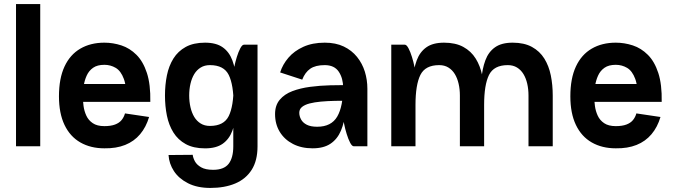

<svg xmlns="http://www.w3.org/2000/svg" viewBox="-20 -720 3314 945"><path d="M58.8 -700H178V0H58.8Z M595.2 -161.8 713.8 -144.2Q699.2 -94.5 669.6 -59.4Q640 -24.2 595.9 -6.6Q551.8 11 493.8 10Q426 10 375.4 -19Q324.8 -48 297.5 -105.2Q270.2 -162.5 270.2 -246Q270.2 -333.8 297.5 -392.5Q324.8 -451.2 375.4 -480.6Q426 -510 493.8 -510Q536.5 -510 577.6 -496.5Q618.8 -483 651.6 -450.2Q684.5 -417.5 703 -361Q721.5 -304.5 719.8 -218.5H601Q604.2 -292.2 589.6 -331.6Q575 -371 549.5 -386Q524 -401 493.8 -401Q459.2 -401 438.4 -386.5Q417.5 -372 406.8 -348.2Q396 -324.5 391.9 -297.6Q387.8 -270.8 387.8 -246Q387.8 -224.5 391.1 -198.9Q394.5 -173.2 404.9 -150.8Q415.2 -128.2 436.5 -113.8Q457.8 -99.2 493.8 -99.2Q525.2 -99.2 546 -107Q566.8 -114.8 578.4 -129Q590 -143.2 595.2 -161.8ZM296.5 -306.5H696.5V-218.5H296.5Z M1247.5 0Q1247.5 70.8 1218.6 116Q1189.8 161.2 1137.8 183.1Q1085.8 205 1015.2 205Q950.8 205 905.4 181.9Q860 158.8 836 122Q812 85.2 809.5 43L928.5 42Q930 56.5 939.2 73.9Q948.5 91.2 970 103.5Q991.5 115.8 1029 115.8Q1082.2 115.8 1105.2 86.4Q1128.2 57 1128.2 0Q1128.2 0 1146.4 0Q1164.5 0 1187.9 0Q1211.2 0 1229.4 0Q1247.5 0 1247.5 0ZM911.2 -250Q911.2 -219.8 917.5 -192.2Q923.8 -164.8 936.1 -144.4Q948.5 -124 967.8 -112.1Q987 -100.2 1013.2 -100.2Q1082 -100.2 1105.9 -148.9Q1129.8 -197.5 1129.8 -296Q1129.8 -296 1139.1 -296Q1148.5 -296 1148.5 -296Q1148.5 -230.2 1143.8 -174.1Q1139 -118 1123.6 -76.6Q1108.2 -35.2 1076.1 -12.5Q1044 10.2 989.2 10.2Q932.5 10.2 894.2 -10.8Q856 -31.8 833.5 -67.9Q811 -104 801.5 -150.8Q792 -197.5 792 -250ZM911.2 -249.8H792Q792 -302.2 801.5 -349Q811 -395.8 833.5 -431.9Q856 -468 894.2 -489Q932.5 -510 989.2 -510Q1044 -510 1076.1 -487.2Q1108.2 -464.5 1123.6 -423.1Q1139 -381.8 1143.8 -325.6Q1148.5 -269.5 1148.5 -203.8Q1148.5 -203.8 1139.1 -203.8Q1129.8 -203.8 1129.8 -203.8Q1129.8 -302.5 1105.9 -351Q1082 -399.5 1013.2 -399.5Q987 -399.5 967.8 -387.6Q948.5 -375.8 936.1 -355.4Q923.8 -335 917.5 -307.9Q911.2 -280.8 911.2 -249.8ZM1247.5 0H1128.2V-354.2Q1128.2 -366.2 1133 -390.2Q1137.8 -414.2 1145.6 -439.6Q1153.5 -465 1162.8 -482.5Q1172 -500 1180.8 -500H1247.5Z M1467.5 -328 1358.8 -363.5Q1371.2 -402.8 1399.6 -436Q1428 -469.2 1473 -489.6Q1518 -510 1578.2 -510Q1632.5 -510 1671.9 -491.1Q1711.2 -472.2 1737.2 -440Q1763.2 -407.8 1775.8 -367.2Q1788.2 -326.8 1788.2 -283.2L1669 -287.5Q1669 -334.5 1647.4 -367Q1625.8 -399.5 1578.2 -399.5Q1532.8 -399.5 1507.1 -381.8Q1481.5 -364 1467.5 -328ZM1721.5 0Q1712.5 0 1703.4 -17.5Q1694.2 -35 1686.4 -60.4Q1678.5 -85.8 1673.8 -109.8Q1669 -133.8 1669 -145.8V-308.8L1788.2 -283.2V0ZM1704.8 -224.5Q1665.2 -224.5 1628.2 -223.6Q1591.2 -222.8 1559.5 -219.9Q1527.8 -217 1503.8 -210.8Q1479.8 -204.5 1466.4 -193.5Q1453 -182.5 1453 -165Q1453 -148.2 1461.8 -132.1Q1470.5 -116 1489.8 -106.1Q1509 -96.2 1541.2 -96.2Q1610.8 -96.2 1639.9 -146.4Q1669 -196.5 1669 -295.2H1687.8Q1687.8 -229.8 1681.5 -173.8Q1675.2 -117.8 1657.9 -76.6Q1640.5 -35.5 1606.9 -12.8Q1573.2 10 1518.5 10Q1463.5 10 1421.9 -11.5Q1380.2 -33 1357 -71Q1333.8 -109 1333.8 -158.5Q1333.8 -201.8 1357 -229.2Q1380.2 -256.8 1419.2 -271.5Q1458.2 -286.2 1506.6 -292.6Q1555 -299 1605.4 -300.2Q1655.8 -301.5 1701.2 -301.5Z M2243.5 0V-249.8H2362.8V0ZM2581.2 0V-249.8H2700.5V0ZM2243.5 -249.8Q2243.5 -280.8 2237.2 -307.9Q2231 -335 2218.6 -355.4Q2206.2 -375.8 2187 -387.6Q2167.8 -399.5 2141.5 -399.5Q2073 -399.5 2049 -351Q2025 -302.5 2025 -203.8Q2025 -203.8 2015.6 -203.8Q2006.2 -203.8 2006.2 -203.8Q2006.2 -269.5 2011 -325.6Q2015.8 -381.8 2031.1 -423.1Q2046.5 -464.5 2078.6 -487.2Q2110.8 -510 2165.5 -510Q2222.2 -510 2260.5 -489Q2298.8 -468 2321.2 -431.9Q2343.8 -395.8 2353.2 -349Q2362.8 -302.2 2362.8 -249.8ZM1905.8 0V-500H1972.5Q1981.2 -500 1990.5 -482.5Q1999.8 -465 2007.6 -439.6Q2015.5 -414.2 2020.2 -390.2Q2025 -366.2 2025 -354.2V0ZM2581.2 -249.8Q2581.2 -280.8 2575 -307.9Q2568.8 -335 2556.4 -355.4Q2544 -375.8 2524.8 -387.6Q2505.5 -399.5 2479.2 -399.5Q2410.8 -399.5 2386.8 -351Q2362.8 -302.5 2362.8 -203.8Q2362.8 -203.8 2353.4 -203.8Q2344 -203.8 2344 -203.8Q2344 -269.5 2348.8 -325.6Q2353.5 -381.8 2368.9 -423.1Q2384.2 -464.5 2416.4 -487.2Q2448.5 -510 2503.2 -510Q2560 -510 2598.2 -489Q2636.5 -468 2659 -431.9Q2681.5 -395.8 2691 -349Q2700.5 -302.2 2700.5 -249.8Z M3112.2 -161.8 3230.8 -144.2Q3216.2 -94.5 3186.6 -59.4Q3157 -24.2 3112.9 -6.6Q3068.8 11 3010.8 10Q2943 10 2892.4 -19Q2841.8 -48 2814.5 -105.2Q2787.2 -162.5 2787.2 -246Q2787.2 -333.8 2814.5 -392.5Q2841.8 -451.2 2892.4 -480.6Q2943 -510 3010.8 -510Q3053.5 -510 3094.6 -496.5Q3135.8 -483 3168.6 -450.2Q3201.5 -417.5 3220 -361Q3238.5 -304.5 3236.8 -218.5H3118Q3121.2 -292.2 3106.6 -331.6Q3092 -371 3066.5 -386Q3041 -401 3010.8 -401Q2976.2 -401 2955.4 -386.5Q2934.5 -372 2923.8 -348.2Q2913 -324.5 2908.9 -297.6Q2904.8 -270.8 2904.8 -246Q2904.8 -224.5 2908.1 -198.9Q2911.5 -173.2 2921.9 -150.8Q2932.2 -128.2 2953.5 -113.8Q2974.8 -99.2 3010.8 -99.2Q3042.2 -99.2 3063 -107Q3083.8 -114.8 3095.4 -129Q3107 -143.2 3112.2 -161.8ZM2813.5 -306.5H3213.5V-218.5H2813.5Z"/></svg>

Font: Haskoy
Style: Regular
Weight: 400
Designer: Ertekin Erdin
Foundry: Ertekin Erdin
Version: Version 1.500